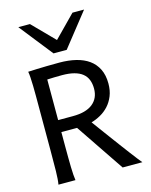

<svg xmlns="http://www.w3.org/2000/svg" viewBox="-142 -1081 921 1171"><g transform="rotate(-15 318.5 -495.5)"><path d="M178.2 -212.4Q178.2 -176.3 178.5 -144Q178.7 -111.8 179.4 -84.5Q180.2 -57.1 181.6 -35.6Q183.1 -14.2 185.5 0H78.1Q83.5 -29.3 84.5 -84.7Q85.4 -140.1 85.4 -212.4V-558.1Q85.4 -592.3 84.7 -621.8Q84 -651.4 82.5 -674.8Q81.1 -698.2 78.1 -712.9Q103.5 -713.9 134.3 -715.3Q160.6 -716.3 196.8 -717Q232.9 -717.8 275.9 -717.8Q333 -717.8 380.1 -706.3Q427.2 -694.8 460.9 -670.7Q494.6 -646.5 513.4 -608.4Q532.2 -570.3 532.2 -517.6Q532.2 -473.1 518.3 -439Q504.4 -404.8 481.7 -380.1Q459 -355.5 430.2 -339.4Q401.4 -323.2 371.6 -314.9Q386.2 -294.9 407.5 -265.9Q428.7 -236.8 452.9 -204.3Q477.1 -171.9 501.7 -138.4Q526.4 -105 547.9 -76.7Q569.3 -48.3 585.4 -27.8Q601.6 -7.3 607.9 0H483.4L277.3 -305.2H178.2ZM178.2 -380.9H271Q354 -380.9 396.7 -415Q439.5 -449.2 439.5 -510.3Q439.5 -541.5 429.9 -565.7Q420.4 -589.8 400.1 -606.2Q379.9 -622.6 347.9 -631.1Q315.9 -639.6 271 -639.6Q245.1 -639.6 221.4 -638.9Q197.8 -638.2 178.2 -637.2ZM163.6 -991.2 297.9 -854.5 432.1 -991.2H505.4L339.4 -781.2H256.3L90.3 -991.2Z"/></g></svg>

Font: Andika Am
Style: Regular
Weight: 400
Designer: Victor Gaultney, Annie Olsen, Julie Remington, Don Collingsworth, Eric Hays, Becca Hirsbrunner
Foundry: SIL International
Version: Version 5.000